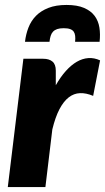

<svg xmlns="http://www.w3.org/2000/svg" viewBox="-20 -756 424 776"><path d="M11.5 0ZM11.5 0 74.5 -518.5H154.5Q178.5 -518.5 192 -507.2Q205.5 -496 205.5 -470.5V-411.5Q224.5 -445 246 -469Q267.5 -493 290.2 -506.2Q313 -519.5 336.8 -521.2Q360.5 -523 384.5 -512L356.5 -368.5Q328 -380.5 303.2 -379.5Q278.5 -378.5 257.8 -362.5Q237 -346.5 220.2 -314.5Q203.5 -282.5 191.5 -233L163.5 0ZM249 -736Q292 -736 319.8 -724Q347.5 -712 362.5 -691.8Q377.5 -671.5 381.8 -644.5Q386 -617.5 382.5 -587H283.5Q285 -600.5 283.8 -611Q282.5 -621.5 277.8 -628.2Q273 -635 263.2 -638.5Q253.5 -642 237.5 -642Q221.5 -642 211.2 -638.5Q201 -635 194.5 -628.2Q188 -621.5 184.8 -611Q181.5 -600.5 180 -587H81Q84.5 -617.5 95 -644.5Q105.5 -671.5 125.2 -691.8Q145 -712 175.5 -724Q206 -736 249 -736Z"/></svg>

Font: Lato Black
Style: Italic
Weight: 900
Italic angle: -7°
Designer: Lukasz Dziedzic
Foundry: tyPoland Lukasz Dziedzic
Version: Version 2.007; 2014-02-27